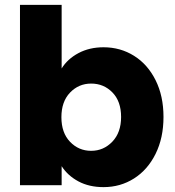

<svg xmlns="http://www.w3.org/2000/svg" viewBox="-20 -760 719 788"><path d="M233 -479Q257 -518 302 -542Q347 -566 405 -566Q474 -566 530 -531Q586 -496 618.5 -431Q651 -366 651 -280Q651 -194 618.5 -128.5Q586 -63 530 -27.5Q474 8 405 8Q346 8 302 -15.5Q258 -39 233 -78V0H62V-740H233ZM477 -280Q477 -344 441.5 -380.5Q406 -417 354 -417Q303 -417 267.5 -380Q232 -343 232 -279Q232 -215 267.5 -178Q303 -141 354 -141Q405 -141 441 -178.5Q477 -216 477 -280Z"/></svg>

Font: MSTAGE
Style: Bold
Weight: 700
Designer: Ninad Kale (Devanagari), Jonny Pinhorn (Latin)
Foundry: Indian Type Foundry
Version: 4.004